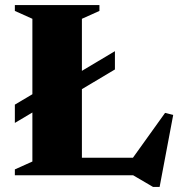

<svg xmlns="http://www.w3.org/2000/svg" viewBox="-20 -690 709 756"><path d="M608.5 46H582.5L504 0H38.5V-23L107.5 -54V-247L38.5 -206V-278L107.5 -319V-616L38.5 -647V-670H371.5V-647L302.5 -616V-411L432.5 -488.5V-416.5L302.5 -339V-69H503.5L630 -245.5L662 -237.5Z"/></svg>

Font: Newsreader Text ExtraBold
Style: Regular
Weight: 800
Designer: Hugues Gentile
Foundry: Production Type
Version: Version 1.001